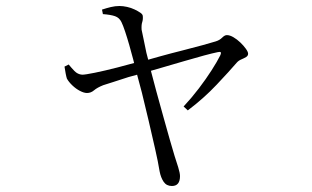

<svg xmlns="http://www.w3.org/2000/svg" viewBox="-20 -566 1040 640"><path d="M323 -519 320 -534Q335 -539 349.5 -542.5Q364 -546 378 -546Q390 -546 403.5 -543Q417 -540 428.5 -534.5Q440 -529 448 -523.5Q456 -518 456 -512Q457 -501 454 -492Q451 -483 452 -467Q454 -457 458.5 -436Q463 -415 468 -390Q471 -378 474 -367Q491 -372 513 -378Q549 -388 587 -397.5Q625 -407 655.5 -415.5Q686 -424 699 -428Q712 -432 720.5 -440.5Q729 -449 736 -449Q746 -449 758 -442Q770 -435 781 -424.5Q792 -414 799.5 -403.5Q807 -393 807 -387Q807 -380 800.5 -376Q794 -372 784.5 -368Q775 -364 769 -357Q745 -329 702 -283.5Q659 -238 606 -198L592 -211Q619 -240 643 -271.5Q667 -303 685.5 -332Q704 -361 714 -381Q718 -390 715.5 -392Q713 -394 705 -392Q690 -389 660 -381Q630 -373 593 -362Q556 -351 521 -341Q500 -335 483 -330Q491 -298 501 -262Q513 -219 524.5 -177Q536 -135 546 -100.5Q556 -66 562 -46Q568 -28 574 -8.5Q580 11 580 21Q580 54 553 54Q535 54 525.5 40Q516 26 512 5Q507 -26 497 -70Q487 -114 475.5 -163.5Q464 -213 453 -257Q444 -291 437 -317Q423 -313 408 -309Q380 -300 357 -292.5Q334 -285 324 -282Q304 -274 293.5 -265Q283 -256 270 -256Q260 -256 246.5 -263Q233 -270 221 -281.5Q209 -293 203 -304Q201 -310 199 -320.5Q197 -331 195 -344L209 -351Q217 -341 228 -329.5Q239 -318 254 -317Q264 -317 296 -323.5Q328 -330 371 -341Q400 -349 427 -356Q426 -361 424 -368Q418 -391 411 -415.5Q404 -440 397 -461Q390 -482 385 -492Q378 -507 363.5 -512Q349 -517 323 -519Z"/></svg>

Font: Early Summer Mincho Light
Style: Regular
Weight: 300
Designer: GuiWonder
Version: Version 1.002